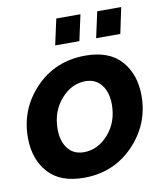

<svg xmlns="http://www.w3.org/2000/svg" viewBox="-82 -789 750 868"><g transform="rotate(-10 293.0 -355.5)"><path d="M209 -602 235 -721H346L320 -602ZM397 -602 423 -721H533L508 -602ZM15 -212Q15 -344 106 -438.5Q197 -533 335 -533Q444 -533 499 -471Q554 -409 554 -311Q554 -180 462.5 -85Q371 10 234 10Q125 10 70 -52Q15 -114 15 -212ZM415 -295Q415 -351 388.5 -385Q362 -419 315 -419Q251 -419 202.5 -363.5Q154 -308 154 -227Q154 -171 180.5 -137.5Q207 -104 254 -104Q318 -104 366.5 -159Q415 -214 415 -295Z"/></g></svg>

Font: Raleway-v4020
Style: Bold Italic
Weight: 700
Italic angle: -12°
Designer: Matt McInerney, Pablo Impallari, Rodrigo Fuenzalida
Foundry: Matt McInerney, Pablo Impallari, Rodrigo Fuenzalida
Version: Version 4.020;PS 004.020;hotconv 1.0.88;makeotf.lib2.5.64775